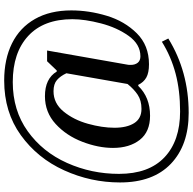

<svg xmlns="http://www.w3.org/2000/svg" viewBox="-22 -698 900 895"><g transform="rotate(-90 427.5 -250.0)"><path d="M25 -140Q25 -276 81.5 -400.5Q138 -525 245.5 -602.5Q353 -680 500 -680Q600 -680 673.5 -643.5Q747 -607 787 -536.5Q827 -466 827 -367Q827 -285 802 -202Q777 -119 720.5 -62Q664 -5 576 -5Q536 -5 514 -17.5Q492 -30 480 -55H475Q422 0 336 0Q261 0 223.5 -48Q186 -96 186 -173Q186 -241 214.5 -315.5Q243 -390 297.5 -440Q352 -490 427 -490Q509 -490 542 -435H547L590 -480H640L574 -105Q573 -102 573 -90Q573 -70 583 -57.5Q593 -45 613 -45Q669 -45 708 -99.5Q747 -154 766.5 -229Q786 -304 786 -362Q786 -496 708 -568Q630 -640 493 -640Q361 -640 264 -570.5Q167 -501 116 -387Q65 -273 65 -145Q65 -6 142 67Q219 140 356 140Q453 140 532.5 119Q612 98 681 55L696 85Q542 180 349 180Q199 180 112 97Q25 14 25 -140ZM484 -105 534 -390Q521 -418 502.5 -434Q484 -450 450 -450Q394 -450 355.5 -403Q317 -356 298.5 -289.5Q280 -223 280 -166Q280 -108 301.5 -74Q323 -40 368 -40Q407 -40 433.5 -57.5Q460 -75 484 -105Z"/></g></svg>

Font: Philosopher
Style: Italic
Weight: 400
Italic angle: -10°
Designer: Jovanny Lemonad
Foundry: Jovanny Lemonad
Version: Version 2.000